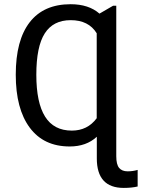

<svg xmlns="http://www.w3.org/2000/svg" viewBox="-20 -689 677 916"><path d="M570.3 207.5Q441.9 207.5 441.9 66.9V-36.6Q392.1 9.8 312.5 9.8Q188.5 9.8 121.8 -80.1Q55.2 -169.9 55.2 -332.5Q55.2 -497.1 121.8 -583Q188.5 -668.9 316.9 -668.9Q403.3 -668.9 454.6 -624L519.5 -661.6H534.7V56.2Q534.7 95.7 548.3 112.1Q562 128.4 588.9 128.4Q613.8 128.4 636.7 121.6V200.7Q608.4 207.5 570.3 207.5ZM153.3 -332.5Q153.3 -199.2 195.1 -132.6Q236.8 -65.9 322.8 -65.9Q397.5 -65.9 441.4 -125V-530.3Q402.8 -592.8 317.4 -592.8Q233.9 -592.8 193.6 -529.8Q153.3 -466.8 153.3 -332.5Z"/></svg>

Font: Courier New
Style: Regular
Weight: 400
Designer: Steve Matteson
Foundry: Ascender Corporation
Version: Version 2.00.3